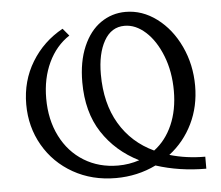

<svg xmlns="http://www.w3.org/2000/svg" viewBox="-49 -719 900 781"><g transform="rotate(-5 400.5 -329.0)"><path d="M763 0Q654 0 558 -31Q482 6 394 6Q297 6 220 -37.5Q143 -81 99.5 -156.5Q56 -232 56 -324Q56 -420 103 -497Q150 -574 230 -618L255 -588Q200 -552 169.5 -487.5Q139 -423 139 -341Q139 -254 173 -186.5Q207 -119 268 -81.5Q329 -44 407 -44Q452 -44 494 -58Q400 -105 345.5 -188.5Q291 -272 291 -394Q291 -478 317.5 -539.5Q344 -601 389.5 -632.5Q435 -664 491 -664Q559 -664 618 -620Q677 -576 712 -501.5Q747 -427 747 -340Q747 -256 713 -186Q679 -116 618 -69Q686 -49 763 -49ZM558 -92Q606 -128 632.5 -188.5Q659 -249 659 -327Q659 -406 633.5 -470.5Q608 -535 567.5 -571.5Q527 -608 482 -608Q428 -608 398.5 -556Q369 -504 369 -420Q369 -301 418.5 -217.5Q468 -134 558 -92Z"/></g></svg>

Font: Ysabeau SC Medium
Style: Regular
Weight: 500
Designer: Christian Thalmann (Catharsis Fonts)
Version: Version 0.003